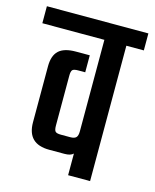

<svg xmlns="http://www.w3.org/2000/svg" viewBox="-118 -694 614 762"><g transform="rotate(15 188.5 -313.0)"><path d="M397 -626V-556.2H325.2V0H234.9V-88.9Q224.1 -78.1 199.2 -78.1H136.2Q45.9 -78.1 45.9 -167V-397Q45.9 -440.9 67.9 -461.4Q89.8 -481.9 138.2 -481.9H194.8V-412.1H166Q147.9 -412.1 142.6 -406.5Q137.2 -400.9 137.2 -382.8V-178.2Q137.2 -159.7 142.6 -153.8Q147.9 -147.9 166 -147.9H204.1Q221.2 -147.9 228 -155Q234.9 -162.1 234.9 -180.2V-556.2H-20V-626Z"/></g></svg>

Font: Teko
Style: Regular
Weight: 400
Designer: Manushi Parikh, Jonny Pinhorn
Foundry: Indian Type Foundry
Version: Version 2.000;PS 1.0;hotconv 1.0.79;makeotf.lib2.5.61930